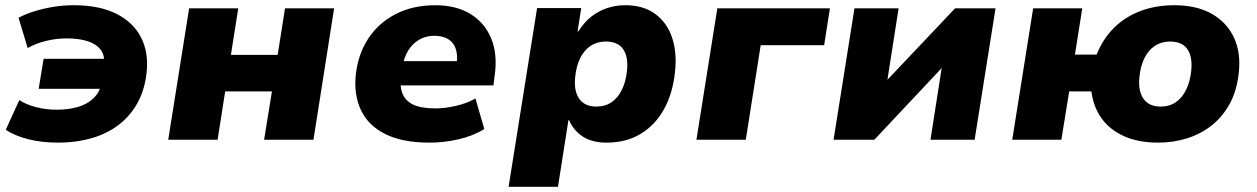

<svg xmlns="http://www.w3.org/2000/svg" viewBox="-20 -535 4813 735"><path d="M200 11Q140 11 88.5 -2Q37 -15 2 -38L54 -152Q79 -135 117.5 -125Q156 -115 196 -115Q242 -115 278 -125.5Q314 -136 337.5 -158.5Q361 -181 368 -214L373 -195H128L147 -310H389L378 -288Q382 -323 365 -345Q348 -367 315 -377.5Q282 -388 234 -388Q196 -388 156.5 -378.5Q117 -369 86 -351L51 -467Q77 -481 110.5 -491.5Q144 -502 182.5 -508.5Q221 -515 262 -515Q360 -515 425 -482.5Q490 -450 520 -391.5Q550 -333 541 -255Q534 -193 508 -144Q482 -95 438 -60Q394 -25 334 -7Q274 11 200 11Z M624 0 704 -503H892L864 -325H1043L1071 -503H1259L1180 0H991L1021 -185H842L813 0Z M1624 11Q1521 11 1455.5 -21.5Q1390 -54 1362 -113Q1334 -172 1342 -249Q1351 -329 1390.5 -388.5Q1430 -448 1495.5 -481.5Q1561 -515 1647 -515Q1725 -515 1780 -482Q1835 -449 1860.5 -387.5Q1886 -326 1873 -241L1869 -208H1487L1502 -301H1740L1728 -286Q1733 -322 1725 -347Q1717 -372 1696 -385Q1675 -398 1642 -398Q1610 -398 1584.5 -383Q1559 -368 1543 -342Q1527 -316 1521 -281L1516 -252Q1509 -207 1520.5 -177.5Q1532 -148 1563 -134Q1594 -120 1646 -120Q1684 -120 1726.5 -130Q1769 -140 1800 -158L1834 -41Q1790 -14 1734.5 -1.5Q1679 11 1624 11Z M1927 180 2036 -504H2205L2191 -415H2194Q2217 -451 2245 -472.5Q2273 -494 2305.5 -504.5Q2338 -515 2374 -515Q2443 -515 2488.5 -481.5Q2534 -448 2553 -390.5Q2572 -333 2564 -260Q2556 -180 2523 -119Q2490 -58 2434 -23.5Q2378 11 2302 11Q2246 11 2210.5 -12.5Q2175 -36 2158 -76L2156 -75L2116 180ZM2263 -127Q2297 -127 2321.5 -144Q2346 -161 2361 -192Q2376 -223 2380 -263Q2386 -316 2366 -346Q2346 -376 2299 -376Q2266 -376 2241 -359.5Q2216 -343 2201 -312.5Q2186 -282 2182 -241Q2176 -188 2197 -157.5Q2218 -127 2263 -127Z M2646 0 2726 -503H3157L3135 -362H2892L2835 0Z M3171 0 3251 -503H3420L3376 -222H3370L3636 -503H3791L3711 0H3542L3586 -282H3592L3327 0Z M4413 11Q4339 11 4284.5 -13Q4230 -37 4198 -80.5Q4166 -124 4158 -185H4073L4043 0H3855L3935 -503H4123L4095 -326H4178Q4202 -386 4244 -428Q4286 -470 4345 -492.5Q4404 -515 4475 -515Q4561 -515 4619 -482Q4677 -449 4704 -390.5Q4731 -332 4722 -255Q4715 -189 4688.5 -139.5Q4662 -90 4620.5 -56.5Q4579 -23 4526 -6Q4473 11 4413 11ZM4423 -127Q4457 -127 4481.5 -144Q4506 -161 4521 -192Q4536 -223 4540 -263Q4546 -316 4526 -346Q4506 -376 4459 -376Q4426 -376 4401 -359.5Q4376 -343 4361 -312.5Q4346 -282 4342 -241Q4336 -188 4357 -157.5Q4378 -127 4423 -127Z"/></svg>

Font: Nunito Sans 8pt Black
Style: Italic
Weight: 900
Italic angle: -9°
Version: Version 3.101;gftools[0.9.27]